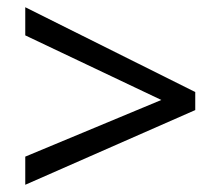

<svg xmlns="http://www.w3.org/2000/svg" viewBox="-20 -628 612 532"><path d="M50 -194 427 -351 50 -530V-608L521 -373V-323L50 -116Z"/></svg>

Font: Go Noto Kurrent-Regular
Style: Regular
Weight: 400
Designer: Monotype Design Team
Foundry: Monotype Imaging Inc.
Version: Version 2.012; ttfautohint (v1.8.4.7-5d5b)